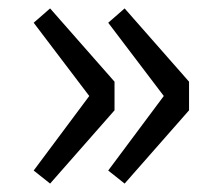

<svg xmlns="http://www.w3.org/2000/svg" viewBox="-20 -510 519 456"><path d="M60 -105 192 -282 60 -456 99 -490 252 -316V-248L99 -74ZM237 -105 369 -282 237 -456 276 -490 429 -316V-248L276 -74Z"/></svg>

Font: Noto Sans Tobesmart edit
Style: Regular
Weight: 400
Designer: Ryoko NISHIZUKA  (kana & ideographs); Paul D. Hunt (Latin, Greek & Cyrillic); Wenlong ZHANG  (bopomofo); Sandoll Communi
Foundry: Adobe Systems Incorporated
Version: Version 1.005 Oct 7, 2021